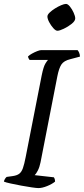

<svg xmlns="http://www.w3.org/2000/svg" viewBox="-29 -960 428 980"><path d="M167 0Q158 0 133.5 -3.5Q109 -7 79.5 -12.5Q50 -18 25 -23.5Q0 -29 -9 -33Q-8 -40 -3.5 -47Q1 -54 5 -57L34 -61Q57 -64 69 -73Q81 -82 88 -102Q95 -122 102 -158L184 -576Q193 -620 203 -636Q213 -652 216 -654H122Q120 -657 117.5 -661Q115 -665 114 -672Q121 -679 134.5 -686.5Q148 -694 161 -699Q174 -704 180 -704H367Q371 -700 375 -691Q379 -682 379 -671L330 -658Q297 -650 284.5 -631Q272 -612 264 -572L178 -132Q173 -107 164 -89.5Q155 -72 148 -66L246 -55Q252 -46 252 -33Q236 -20 211 -10Q186 0 167 0ZM264 -803Q255 -803 243 -816.5Q231 -830 222 -847Q213 -864 213 -876Q213 -885 224.5 -896Q236 -907 252 -917Q268 -927 283.5 -933.5Q299 -940 308 -940Q317 -940 328 -926.5Q339 -913 347 -895Q355 -877 355 -866Q355 -853 337 -838.5Q319 -824 297 -813.5Q275 -803 264 -803Z"/></svg>

Font: Texturina
Style: Italic
Weight: 400
Italic angle: -11°
Designer: Guillermo Torres Carreño
Foundry: Omnibus-Type
Version: Version 1.002; ttfautohint (v1.8.3)